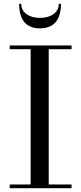

<svg xmlns="http://www.w3.org/2000/svg" viewBox="-20 -989 427 1009"><path d="M91.5 -969H80.5C80.5 -908 100 -840 190 -840C280 -840 300.5 -908 300.5 -969H289C289 -920 244 -895 190 -895C136.5 -895 91.5 -920 91.5 -969ZM31 -19.5V0H356V-19.5H236V-730.5H356V-750H31V-730.5H141V-19.5Z"/></svg>

Font: Bodoni* 11
Style: Regular
Weight: 400
Version: Version 2.3